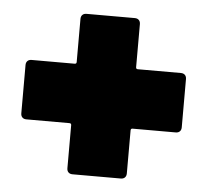

<svg xmlns="http://www.w3.org/2000/svg" viewBox="-40 -550 555 515"><g transform="rotate(5 238.0 -292.0)"><path d="M454 -357V-227Q454 -220 450 -216Q446 -212 439 -212H323Q318 -212 318 -207V-91Q318 -84 314 -80Q310 -76 303 -76H173Q166 -76 162 -80Q158 -84 158 -91V-207Q158 -212 153 -212H37Q30 -212 26 -216Q22 -220 22 -227V-357Q22 -364 26 -368Q30 -372 37 -372H153Q158 -372 158 -377V-493Q158 -500 162 -504Q166 -508 173 -508H303Q310 -508 314 -504Q318 -500 318 -493V-377Q318 -372 323 -372H439Q446 -372 450 -368Q454 -364 454 -357Z"/></g></svg>

Font: Barlow Black
Style: Regular
Weight: 900
Designer: Jeremy Tribby
Foundry: Tribby Type
Version: Version 1.422